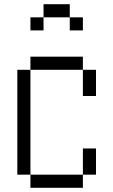

<svg xmlns="http://www.w3.org/2000/svg" viewBox="-20 -895 540 915"><path d="M375 -750V-812.5H312.5V-750ZM125 -62.5V0H375V-62.5ZM125 -62.5Q125 -62.5 125 -562.5H62.5Q62.5 -562.5 62.5 -62.5ZM375 -62.5H437.5Q437.5 -62.5 437.5 -187.5H375Q375 -187.5 375 -62.5ZM375 -562.5Q375 -562.5 375 -437.5H437.5Q437.5 -437.5 437.5 -562.5ZM125 -562.5H375V-625H125ZM187.5 -812.5H125V-750H187.5ZM187.5 -812.5H312.5V-875H187.5Z"/></svg>

Font: CalcUnifontExMono
Style: Regular
Weight: 500
Version: Version 15.0.06